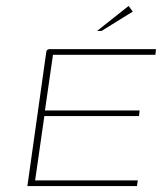

<svg xmlns="http://www.w3.org/2000/svg" viewBox="-20 -625 551 645"><path d="M72 0 134 -440Q135 -447 135.5 -451Q136 -455 139 -457.5Q142 -460 147 -460H504L502 -441H158L131 -254H449L447 -235H129L98 -19H443L440 0ZM306 -521 412 -605 426 -586 321 -521Z"/></svg>

Font: Genos Thin
Style: Italic
Weight: 100
Italic angle: -8°
Designer: Robert E. Leuschke
Foundry: Robert E. Leuschke
Version: Version 1.010